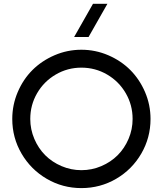

<svg xmlns="http://www.w3.org/2000/svg" viewBox="-20 -964 843 994"><path d="M363.8 -772.5 461.4 -944.3H536.1L438.5 -772.5ZM759.3 -348.1Q759.3 -251 711.4 -168.7Q663.6 -86.4 581.3 -38.3Q499 9.8 401.4 9.8Q304.2 9.8 221.9 -38.3Q139.6 -86.4 91.6 -168.7Q43.5 -251 43.5 -348.1Q43.5 -420.9 71.8 -487.3Q100.1 -553.7 148.2 -601.6Q196.3 -649.4 262.5 -678Q328.6 -706.5 401.4 -706.5Q474.1 -706.5 540.5 -678Q606.9 -649.4 654.8 -601.3Q702.6 -553.2 731 -487.1Q759.3 -420.9 759.3 -348.1ZM666.5 -348.1Q666.5 -420.4 631.1 -481.4Q595.7 -542.5 534.7 -578.1Q473.6 -613.8 401.4 -613.8Q329.6 -613.8 268.6 -578.1Q207.5 -542.5 172.1 -481.4Q136.7 -420.4 136.7 -348.1Q136.7 -294.4 157.7 -245.1Q178.7 -195.8 214.1 -160.4Q249.5 -125 298.6 -104Q347.7 -83 401.4 -83Q455.6 -83 504.6 -104Q553.7 -125 589.1 -160.4Q624.5 -195.8 645.5 -244.9Q666.5 -293.9 666.5 -348.1Z"/></svg>

Font: Basically A Sans Serif Medium
Style: Regular
Weight: 500
Designer: Hyung-Suk Kim
Foundry: Mental Design
Version: 1.000